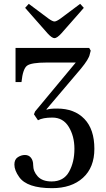

<svg xmlns="http://www.w3.org/2000/svg" viewBox="-20 -740 554 1001"><path d="M55 118Q55 91 73 79.5Q91 68 110 68Q130 68 141.5 82.5Q153 97 153 121Q153 154 177 180Q201 206 249 206Q312 206 340 155.5Q368 105 368 36Q368 -30 338.5 -78.5Q309 -127 253 -127Q203 -127 178 -113L157 -144L163 -159L375 -414H224Q143 -414 121 -397.5Q99 -381 92 -312H61V-490H445L453 -476L448 -457Q444 -433 402 -382L222 -170L224 -168Q236 -174 278 -174Q368 -174 420 -120Q472 -66 472 36Q472 133 412.5 187Q353 241 251 241Q121 241 80 183Q55 148 55 118ZM111 -699 130 -720 233 -643Q254 -628 264 -628Q274 -628 295 -643L398 -720L417 -699L300 -566Q277 -541 264 -541Q251 -541 228 -566Z"/></svg>

Font: Heuristica
Style: Regular
Weight: 400
Version: Version 1.0.1 ; ttfautohint (v1.4.1)